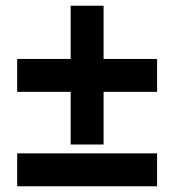

<svg xmlns="http://www.w3.org/2000/svg" viewBox="-20 -651 610 671"><path d="M342 -445H529V-330H342V-146H227V-330H40V-445H227V-631H342ZM40 0V-115H529V0Z"/></svg>

Font: Noto Sans UI Extra
Style: Regular
Weight: 800
Designer: Monotype Design Team
Foundry: Monotype Imaging Inc.
Version: Version 1.901